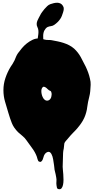

<svg xmlns="http://www.w3.org/2000/svg" viewBox="-20 -983 687 1400"><path d="M57 -495Q65 -507 72.5 -518.5Q80 -530 86 -543Q92 -557 97 -569.5Q102 -582 111 -595Q124 -613 140 -632Q156 -651 175.5 -666.5Q195 -682 217 -692.5Q239 -703 263 -703Q275 -703 285.5 -700Q296 -697 307 -694Q320 -691 332 -691.5Q344 -692 356 -690Q377 -686 399.5 -681.5Q422 -677 443.5 -670Q465 -663 484.5 -653Q504 -643 521 -628Q550 -601 569 -566.5Q588 -532 605 -497Q615 -476 623 -454Q631 -432 636 -409Q642 -386 641 -364Q640 -342 638 -318Q636 -297 631 -278Q626 -259 622 -239Q618 -221 616 -202Q614 -183 609 -165Q598 -122 572.5 -85Q547 -48 515 -17Q510 -12 505.5 -7Q501 -2 496 3Q490 10 484.5 16.5Q479 23 473 30L459 46Q452 54 449 63Q447 72 447 81.5Q447 91 445 100Q443 109 441.5 117Q440 125 440 133Q440 159 438.5 183Q437 207 437 233Q437 239 438.5 254.5Q440 270 441.5 289Q443 308 443 328.5Q443 349 439.5 365Q436 381 428.5 390Q421 399 407 396Q397 394 395 385Q393 376 392 368Q390 354 391.5 339.5Q393 325 390 311Q388 299 385.5 287Q383 275 380 264Q377 253 376.5 242.5Q376 232 374 221Q371 201 367.5 179Q364 157 355 140Q344 120 328 125Q312 130 303 147Q300 152 297.5 162Q295 172 291 181Q287 190 280.5 195Q274 200 264 195Q258 192 254 178.5Q250 165 248 158Q236 126 214.5 97.5Q193 69 173 40Q161 22 144 8.5Q127 -5 112 -19Q80 -51 66.5 -85Q53 -119 41 -160Q29 -201 17 -241Q5 -281 5 -326Q5 -371 19.5 -414Q34 -457 57 -495ZM287 -342Q282 -334 281.5 -322.5Q281 -311 283.5 -298.5Q286 -286 291 -275.5Q296 -265 302 -259Q310 -251 318 -249.5Q326 -248 333.5 -251Q341 -254 346.5 -261Q352 -268 354 -277Q356 -284 356.5 -292.5Q357 -301 355 -308Q352 -319 348.5 -319.5Q345 -320 337 -325Q332 -328 326 -334.5Q320 -341 313 -345.5Q306 -350 299.5 -350.5Q293 -351 287 -342ZM418 -843Q402 -820 376 -802Q365 -794 352 -792.5Q339 -791 327 -786Q319 -782 312.5 -774Q306 -766 302 -758Q294 -738 295 -717Q296 -696 296 -675Q296 -653 291.5 -632Q287 -611 284 -590Q283 -583 282.5 -576Q282 -569 273 -568Q267 -567 264 -571Q261 -575 260.5 -581Q260 -587 260.5 -593.5Q261 -600 261 -604Q261 -615 262.5 -625Q264 -635 261 -646Q259 -655 257.5 -663.5Q256 -672 255 -683Q254 -696 256 -709Q258 -722 259.5 -734.5Q261 -747 260 -760Q259 -773 253 -785Q247 -797 247.5 -808.5Q248 -820 252 -830.5Q256 -841 262 -851.5Q268 -862 273 -872Q278 -883 287 -895Q296 -907 304 -917Q314 -928 324 -938Q334 -948 348 -953Q359 -957 372 -960Q385 -963 397.5 -963Q410 -963 421 -957.5Q432 -952 439 -940Q446 -929 445 -917Q444 -905 440 -893Q436 -880 431 -867Q426 -854 418 -843Z"/></svg>

Font: Double Feature
Style: Regular
Weight: 400
Designer: David Shetterly
Foundry: David Shetterly
Version: Version 2.100 1997 initial release